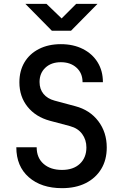

<svg xmlns="http://www.w3.org/2000/svg" viewBox="-20 -970 640 1000"><path d="M303 10Q195 10 130 -47Q65 -104 65 -203H171Q171 -148 207 -116.5Q243 -85 303 -85Q362 -85 396 -117Q430 -149 430 -202Q430 -242 408 -272Q386 -302 345 -313L240 -341Q166 -361 123.5 -414Q81 -467 81 -541Q81 -601 107.5 -645.5Q134 -690 183 -715Q232 -740 297 -740Q362 -740 411.5 -715Q461 -690 488.5 -645.5Q516 -601 516 -542H410Q410 -589 378.5 -617.5Q347 -646 297 -646Q247 -646 216.5 -617.5Q186 -589 186 -543Q186 -506 206.5 -481Q227 -456 264 -446L372 -417Q448 -397 492 -339Q536 -281 536 -202Q536 -137 507 -89.5Q478 -42 426 -16Q374 10 303 10ZM250 -810 112 -950H222L301 -874L377 -950H488L350 -810Z"/></svg>

Font: JetBrains Mono NL SemiBold
Style: Regular
Weight: 600
Designer: Philipp Nurullin, Konstantin Bulenkov
Foundry: JetBrains
Version: Version 2.304; ttfautohint (v1.8.4.7-5d5b)